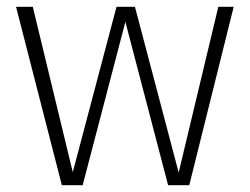

<svg xmlns="http://www.w3.org/2000/svg" viewBox="-20 -542 732 562"><path d="M664 -522H619L503 -37L375 -522H321L193 -38L76 -522H27L161 0H222L347 -478L472 0H534Z"/></svg>

Font: Fira Sans ExtraLight
Style: Regular
Weight: 200
Designer: bBox Type GmbH & Carrois Corporate GbR & Edenspiekermann AG
Foundry: bBox Type GmbH & Carrois Corporate GbR & Edenspiekermann AG
Version: Version 4.300;PS 004.300;hotconv 1.0.88;makeotf.lib2.5.64775